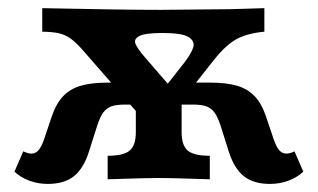

<svg xmlns="http://www.w3.org/2000/svg" viewBox="-20 -437 775 468"><path d="M83 -359.8V-417.1Q277.8 -413 372.8 -413Q439.8 -413.5 540.7 -414.6L624.4 -417.1V-359.8Q581.9 -355.6 556.3 -341.5Q530.7 -327.4 502.1 -291.7L382.4 -140.2H334.1L181.9 -314.6Q165.4 -333.6 152.1 -343Q138.8 -352.5 123.1 -356Q107.4 -359.4 83 -359.8ZM15.2 -18.5 36.7 -68.1Q48.2 -62.6 56.5 -62.6Q66.9 -62.6 74.2 -71.2Q81.6 -79.8 88 -99L106 -152.8Q116.6 -184.1 133.5 -202.1Q150.4 -220.1 176.4 -227.9Q202.4 -235.6 241.5 -235.6H282.9L324.9 -182.1H284.6Q263.5 -182.1 251.4 -177.7Q239.2 -173.3 231.4 -162.4Q223.6 -151.5 216.8 -130.3L196.3 -65.8Q183.2 -25.5 159.6 -7.1Q136.1 11.3 96.8 11.3Q73 11.3 52 3.6Q31 -4 15.2 -18.5ZM311.1 -115.3V-195.8L364.5 -157.6L422.7 -211.9V-115.3Q422.7 -82.3 437.8 -69.8Q453 -57.3 491.4 -57.3V0Q395.7 -3.2 368.2 -3.2Q338.1 -3.2 242.4 0V-57.3Q280.8 -57.3 295.9 -69.8Q311.1 -82.3 311.1 -115.3ZM538.2 -65.8 517.8 -130.3Q510.9 -151.5 503.1 -162.4Q495.3 -173.3 483.1 -177.7Q471 -182.1 449.9 -182.1H401.7L443.8 -235.6H493Q532.2 -235.6 558.2 -227.9Q584.2 -220.1 601.1 -202.1Q618 -184.1 628.5 -152.8L646.6 -99Q653 -79.8 660.3 -71.2Q667.7 -62.6 678 -62.6Q686.7 -62.6 697.8 -68.1L719.3 -18.5Q703.5 -4 682.5 3.6Q661.5 11.3 637.8 11.3Q598.4 11.3 574.9 -7.1Q551.3 -25.5 538.2 -65.8ZM377.3 -356.6Q333.9 -356.6 319.8 -349.3Q305.6 -342 310.3 -330.1Q315.1 -318.3 333.3 -297.3L408.3 -210.6L366.8 -205L427.7 -282.3Q445.8 -305.5 450.8 -320.9Q455.9 -336.4 439.8 -346.5Q423.7 -356.6 377.3 -356.6Z"/></svg>

Font: Playfair Micro SmCond SmLight
Style: Regular
Weight: 360
Width: 4
Designer: Claus Eggers Sørensen
Foundry: Claus Eggers Sørensen
Version: Version 2.100;Glyphs 3.2 (3219)